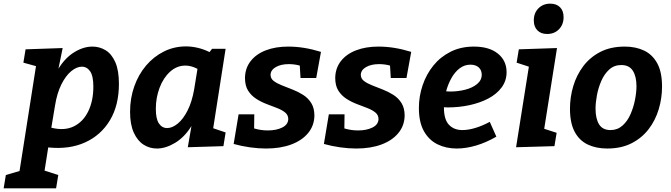

<svg xmlns="http://www.w3.org/2000/svg" viewBox="-84 -801 3672 1051"><path d="M-64 230 -52 157 23 135 113 -439 44 -458 56 -531 259 -538 236 -425Q273 -485 323 -515.5Q373 -546 422 -546Q461 -546 494 -526Q527 -506 547 -461Q567 -416 567 -342Q567 -225 518 -143Q469 -61 382 -21.5Q295 18 180 6L160 133L235 157L223 230ZM217 -222 197 -102Q268 -84 319.5 -109Q371 -134 399 -191.5Q427 -249 427 -327Q427 -385 409.5 -410.5Q392 -436 364 -436Q336 -436 306 -411.5Q276 -387 252 -339Q228 -291 217 -222Z M775 12Q735 12 702 -9Q669 -30 648.5 -74.5Q628 -119 628 -189Q628 -263 651 -328Q674 -393 715.5 -442Q757 -491 813 -519Q869 -547 934 -547Q965 -547 997.5 -539.5Q1030 -532 1063 -516L1077 -534H1151L1083 -99L1151 -76L1139 -1L944 5L964 -111Q926 -50 874.5 -19Q823 12 775 12ZM831 -100Q859 -100 889 -124.5Q919 -149 943 -196.5Q967 -244 979 -313L997 -424Q963 -442 931 -442Q884 -442 847 -408.5Q810 -375 789.5 -320.5Q769 -266 769 -205Q769 -150 786 -125Q803 -100 831 -100Z M1372 12Q1330 12 1284 5.5Q1238 -1 1195 -13L1222 -175H1308L1307 -98Q1324 -93 1342.5 -90Q1361 -87 1382 -87Q1429 -87 1461 -103Q1493 -119 1494 -149Q1494 -171 1477 -185Q1460 -199 1433 -209.5Q1406 -220 1375.5 -231.5Q1345 -243 1318 -260.5Q1291 -278 1274 -305Q1257 -332 1257 -375Q1258 -428 1288 -466.5Q1318 -505 1371 -525.5Q1424 -546 1494 -546Q1580 -546 1673 -517L1647 -374H1561L1557 -442Q1528 -450 1497 -450Q1454 -450 1426 -434Q1398 -418 1397 -392Q1397 -371 1414 -358Q1431 -345 1458.5 -334Q1486 -323 1517 -311Q1548 -299 1575.5 -281.5Q1603 -264 1620 -236.5Q1637 -209 1637 -168Q1636 -113 1602.5 -72.5Q1569 -32 1510 -10Q1451 12 1372 12Z M1866 12Q1824 12 1778 5.5Q1732 -1 1689 -13L1716 -175H1802L1801 -98Q1818 -93 1836.5 -90Q1855 -87 1876 -87Q1923 -87 1955 -103Q1987 -119 1988 -149Q1988 -171 1971 -185Q1954 -199 1927 -209.5Q1900 -220 1869.5 -231.5Q1839 -243 1812 -260.5Q1785 -278 1768 -305Q1751 -332 1751 -375Q1752 -428 1782 -466.5Q1812 -505 1865 -525.5Q1918 -546 1988 -546Q2074 -546 2167 -517L2141 -374H2055L2051 -442Q2022 -450 1991 -450Q1948 -450 1920 -434Q1892 -418 1891 -392Q1891 -371 1908 -358Q1925 -345 1952.5 -334Q1980 -323 2011 -311Q2042 -299 2069.5 -281.5Q2097 -264 2114 -236.5Q2131 -209 2131 -168Q2130 -113 2096.5 -72.5Q2063 -32 2004 -10Q1945 12 1866 12Z M2416 12Q2358 12 2311 -11Q2264 -34 2236.5 -83Q2209 -132 2209 -210Q2209 -274 2229.5 -334.5Q2250 -395 2288.5 -442.5Q2327 -490 2383 -518Q2439 -546 2510 -546Q2594 -546 2641.5 -507.5Q2689 -469 2689 -406Q2689 -359 2662 -322.5Q2635 -286 2589.5 -262Q2544 -238 2486.5 -225.5Q2429 -213 2367 -213Q2356 -213 2346 -214V-213Q2346 -147 2373.5 -118Q2401 -89 2447 -89Q2479 -89 2517.5 -100.5Q2556 -112 2597 -134L2633 -53Q2578 -21 2522.5 -4.5Q2467 12 2416 12ZM2491 -447Q2458 -447 2431.5 -426.5Q2405 -406 2386.5 -372.5Q2368 -339 2358 -301Q2369 -300 2382 -300Q2423 -300 2462.5 -310Q2502 -320 2527.5 -341Q2553 -362 2553 -392Q2553 -417 2536.5 -432Q2520 -447 2491 -447Z M2741 5 2811 -436 2744 -458 2756 -531 2965 -538 2895 -96 2963 -74 2951 -1ZM2911 -615Q2877 -615 2857.5 -635Q2838 -655 2838 -689Q2838 -730 2863.5 -755.5Q2889 -781 2928 -781Q2962 -781 2981.5 -761.5Q3001 -742 3001 -707Q3001 -667 2976 -641Q2951 -615 2911 -615Z M3336 -546Q3396 -546 3442 -524Q3488 -502 3514 -454Q3540 -406 3540 -327Q3540 -264 3522 -203.5Q3504 -143 3467 -94.5Q3430 -46 3373.5 -17Q3317 12 3240 12Q3179 12 3133 -10Q3087 -32 3061.5 -80Q3036 -128 3036 -206Q3036 -269 3054 -329.5Q3072 -390 3109 -439Q3146 -488 3202.5 -517Q3259 -546 3336 -546ZM3317 -445Q3278 -445 3251 -420.5Q3224 -396 3207.5 -358Q3191 -320 3183.5 -279.5Q3176 -239 3176 -206Q3176 -151 3195.5 -120Q3215 -89 3258 -89Q3296 -89 3323.5 -113.5Q3351 -138 3367.5 -176Q3384 -214 3392 -255Q3400 -296 3400 -329Q3400 -383 3380 -414Q3360 -445 3317 -445Z"/></svg>

Font: Bitter
Style: Bold Italic
Weight: 700
Italic angle: -9°
Designer: Sol Matas, and Bitter project Authors
Foundry: Sol Matas
Version: Version 2.001